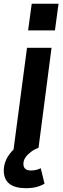

<svg xmlns="http://www.w3.org/2000/svg" viewBox="-63 -783 333 1017"><path d="M141.1 0Q113.8 8.8 87.4 33Q61 57.1 61 85Q61 120.1 101.1 120.1Q129.4 120.1 152.8 107.9L172.9 189.9Q132.8 213.9 76.2 213.9Q-43 213.9 -43 120.1Q-43 60.5 8.8 8.8L80.1 -529.8H210ZM247.1 -763.2 228 -622.1H85.9L105 -763.2Z"/></svg>

Font: Cooper Hewitt
Style: Semibold Italic
Weight: 710
Designer: Village Type and Design LLC
Foundry: Cooper Hewitt Smithsonian Design Museum
Version: 1.000